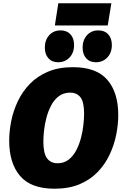

<svg xmlns="http://www.w3.org/2000/svg" viewBox="-20 -1134 748 1169"><path d="M312 15Q168 15 102 -63Q36 -141 36 -277Q36 -335 48.5 -397.5Q61 -460 89 -518.5Q117 -577 162 -623.5Q207 -670 272 -697.5Q337 -725 424 -725Q567 -725 633.5 -648Q700 -571 700 -434Q700 -376 687.5 -313.5Q675 -251 647.5 -192.5Q620 -134 575 -87Q530 -40 465 -12.5Q400 15 312 15ZM330 -140Q370 -140 398 -162Q426 -184 444.5 -219.5Q463 -255 473.5 -296Q484 -337 488 -375.5Q492 -414 492 -442Q492 -513 470 -541.5Q448 -570 407 -570Q367 -570 338.5 -548.5Q310 -527 291.5 -492Q273 -457 262.5 -416.5Q252 -376 248 -338Q244 -300 244 -272Q244 -200 266.5 -170Q289 -140 330 -140ZM334 -755Q296 -755 274.5 -779.5Q253 -804 253 -844Q253 -890 279.5 -919.5Q306 -949 349 -949Q387 -949 409 -925Q431 -901 431 -860Q431 -813 403.5 -784Q376 -755 334 -755ZM564 -755Q526 -755 504.5 -779.5Q483 -804 483 -844Q483 -890 509.5 -919.5Q536 -949 579 -949Q617 -949 639 -925Q661 -901 661 -860Q661 -813 633.5 -784Q606 -755 564 -755ZM658 -1114 636 -979H314L335 -1114Z"/></svg>

Font: Bitter Black
Style: Italic
Weight: 900
Italic angle: -9°
Designer: Sol Matas, and Bitter project Authors
Foundry: Sol Matas
Version: Version 2.001